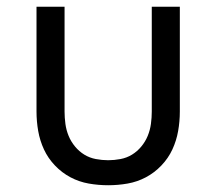

<svg xmlns="http://www.w3.org/2000/svg" viewBox="-20 -540 640 568"><path d="M300 8Q271 8 242.5 3Q214 -2 188.5 -15.5Q163 -29 142.5 -50.5Q122 -72 110 -98Q98 -124 93 -152.5Q88 -181 88 -210V-520H171V-210Q171 -192 173.5 -173.5Q176 -155 183 -138Q190 -121 202 -106.5Q214 -92 229.5 -82.5Q245 -73 263.5 -69.5Q282 -66 300 -66Q318 -66 336.5 -69.5Q355 -73 370.5 -82.5Q386 -92 398 -106.5Q410 -121 417 -138Q424 -155 426.5 -173.5Q429 -192 429 -210V-520H512V-210Q512 -181 507 -152.5Q502 -124 490 -98Q478 -72 457.5 -50.5Q437 -29 411.5 -15.5Q386 -2 357.5 3Q329 8 300 8Z"/></svg>

Font: R Plex Mono
Style: Regular
Weight: 400
Monospace: yes
Designer: Belleve Invis
Foundry: Belleve Invis
Version: Version 31.8.0